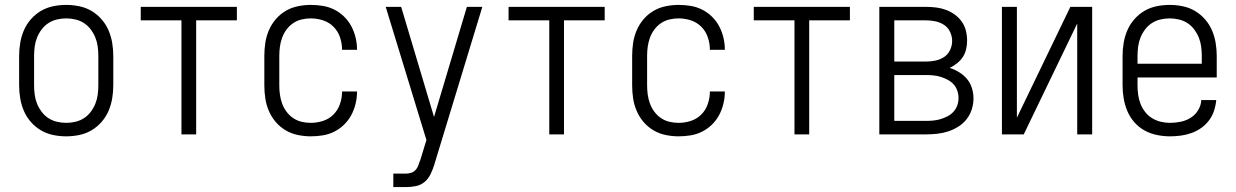

<svg xmlns="http://www.w3.org/2000/svg" viewBox="-20 -548 5040 783"><path d="M250 8Q223 8 196.5 2.5Q170 -3 147 -16.5Q124 -30 106 -50.5Q88 -71 77.5 -95.5Q67 -120 62.5 -146.5Q58 -173 58 -200V-320Q58 -347 62.5 -373.5Q67 -400 77.5 -424.5Q88 -449 106 -469.5Q124 -490 147 -503.5Q170 -517 196.5 -522.5Q223 -528 250 -528Q277 -528 303.5 -522.5Q330 -517 353 -503.5Q376 -490 394 -469.5Q412 -449 422.5 -424.5Q433 -400 437.5 -373.5Q442 -347 442 -320V-200Q442 -173 437.5 -146.5Q433 -120 422.5 -95.5Q412 -71 394 -50.5Q376 -30 353 -16.5Q330 -3 303.5 2.5Q277 8 250 8ZM250 -47Q269 -47 288 -51.5Q307 -56 323 -66.5Q339 -77 350.5 -92.5Q362 -108 369 -125.5Q376 -143 378.5 -162Q381 -181 381 -200V-320Q381 -339 378.5 -358Q376 -377 369 -394.5Q362 -412 350.5 -427.5Q339 -443 323 -453.5Q307 -464 288 -468.5Q269 -473 250 -473Q231 -473 212 -468.5Q193 -464 177 -453.5Q161 -443 149.5 -427.5Q138 -412 131 -394.5Q124 -377 121.5 -358Q119 -339 119 -320V-200Q119 -181 121.5 -162Q124 -143 131 -125.5Q138 -108 149.5 -92.5Q161 -77 177 -66.5Q193 -56 212 -51.5Q231 -47 250 -47Z M720 0V-465H554V-520H946V-465H780V0Z M1247 8Q1221 8 1194.5 2.5Q1168 -3 1145 -16.5Q1122 -30 1104.5 -50.5Q1087 -71 1076.5 -95.5Q1066 -120 1062 -146.5Q1058 -173 1058 -200V-320Q1058 -347 1062 -373.5Q1066 -400 1076.5 -424.5Q1087 -449 1104.5 -469.5Q1122 -490 1145 -503.5Q1168 -517 1194.5 -522.5Q1221 -528 1247 -528Q1272 -528 1296.5 -524Q1321 -520 1343 -509Q1365 -498 1383 -480.5Q1401 -463 1412.5 -441.5Q1424 -420 1430 -395.5Q1436 -371 1436 -346Q1436 -346 1436 -345.5Q1436 -345 1436 -345H1375Q1375 -345 1375 -345.5Q1375 -346 1375 -346Q1375 -371 1366.5 -396Q1358 -421 1340 -439Q1322 -457 1297.5 -465Q1273 -473 1247 -473Q1228 -473 1209.5 -468.5Q1191 -464 1175.5 -453.5Q1160 -443 1148.5 -427.5Q1137 -412 1130.5 -394Q1124 -376 1121.5 -357.5Q1119 -339 1119 -320V-200Q1119 -181 1121.5 -162.5Q1124 -144 1130.5 -126Q1137 -108 1148.5 -92.5Q1160 -77 1175.5 -66.5Q1191 -56 1209.5 -51.5Q1228 -47 1247 -47Q1273 -47 1297.5 -55Q1322 -63 1340 -81Q1358 -99 1366.5 -124Q1375 -149 1375 -174Q1375 -174 1375 -174.5Q1375 -175 1375 -175H1436Q1436 -175 1436 -174.5Q1436 -174 1436 -174Q1436 -149 1430 -124.5Q1424 -100 1412.5 -78.5Q1401 -57 1383 -39.5Q1365 -22 1343 -11Q1321 0 1296.5 4Q1272 8 1247 8Z M1584 215V160H1635Q1645 160 1655.5 157Q1666 154 1673.5 146.5Q1681 139 1685 129Q1689 119 1692 109L1693 108Q1693 108 1693 108Q1693 108 1693 108L1719 23L1553 -520H1616L1750 -71L1884 -520H1947L1757 104L1751 124Q1745 143 1736 162Q1727 181 1711.5 194Q1696 207 1675.5 211Q1655 215 1635 215Z M2220 0V-465H2054V-520H2446V-465H2280V0Z M2747 8Q2721 8 2694.5 2.5Q2668 -3 2645 -16.5Q2622 -30 2604.5 -50.5Q2587 -71 2576.5 -95.5Q2566 -120 2562 -146.5Q2558 -173 2558 -200V-320Q2558 -347 2562 -373.5Q2566 -400 2576.5 -424.5Q2587 -449 2604.5 -469.5Q2622 -490 2645 -503.5Q2668 -517 2694.5 -522.5Q2721 -528 2747 -528Q2772 -528 2796.5 -524Q2821 -520 2843 -509Q2865 -498 2883 -480.5Q2901 -463 2912.5 -441.5Q2924 -420 2930 -395.5Q2936 -371 2936 -346Q2936 -346 2936 -345.5Q2936 -345 2936 -345H2875Q2875 -345 2875 -345.5Q2875 -346 2875 -346Q2875 -371 2866.5 -396Q2858 -421 2840 -439Q2822 -457 2797.5 -465Q2773 -473 2747 -473Q2728 -473 2709.5 -468.5Q2691 -464 2675.5 -453.5Q2660 -443 2648.5 -427.5Q2637 -412 2630.5 -394Q2624 -376 2621.5 -357.5Q2619 -339 2619 -320V-200Q2619 -181 2621.5 -162.5Q2624 -144 2630.5 -126Q2637 -108 2648.5 -92.5Q2660 -77 2675.5 -66.5Q2691 -56 2709.5 -51.5Q2728 -47 2747 -47Q2773 -47 2797.5 -55Q2822 -63 2840 -81Q2858 -99 2866.5 -124Q2875 -149 2875 -174Q2875 -174 2875 -174.5Q2875 -175 2875 -175H2936Q2936 -175 2936 -174.5Q2936 -174 2936 -174Q2936 -149 2930 -124.5Q2924 -100 2912.5 -78.5Q2901 -57 2883 -39.5Q2865 -22 2843 -11Q2821 0 2796.5 4Q2772 8 2747 8Z M3220 0V-465H3054V-520H3446V-465H3280V0Z M3566 0V-520H3757Q3777 -520 3797.5 -517.5Q3818 -515 3837 -508Q3856 -501 3873 -489Q3890 -477 3902 -460Q3914 -443 3919 -423Q3924 -403 3924 -382Q3924 -365 3920 -347.5Q3916 -330 3906.5 -315.5Q3897 -301 3883 -290Q3869 -279 3853 -271Q3873 -265 3891.5 -253.5Q3910 -242 3923.5 -226Q3937 -210 3943.5 -189Q3950 -168 3950 -147Q3950 -124 3943 -102Q3936 -80 3922 -62Q3908 -44 3888 -31.5Q3868 -19 3846.5 -12Q3825 -5 3802 -2.5Q3779 0 3757 0ZM3757 -297Q3776 -297 3795 -301Q3814 -305 3830 -315.5Q3846 -326 3854.5 -344Q3863 -362 3863 -381Q3863 -400 3854.5 -418Q3846 -436 3830 -446.5Q3814 -457 3795 -461Q3776 -465 3757 -465H3627V-297ZM3627 -55H3757Q3772 -55 3787 -56.5Q3802 -58 3816.5 -62.5Q3831 -67 3844.5 -74Q3858 -81 3868.5 -92.5Q3879 -104 3884 -118.5Q3889 -133 3889 -148Q3889 -163 3884 -178Q3879 -193 3869 -204Q3859 -215 3845 -222.5Q3831 -230 3816.5 -234.5Q3802 -239 3787 -240.5Q3772 -242 3757 -242H3627Z M4066 0V-520H4127V-68L4345 -520H4434V0H4373V-452L4155 0Z M4751 8Q4725 8 4698 2.5Q4671 -3 4647.5 -16Q4624 -29 4606 -49.5Q4588 -70 4577.5 -95Q4567 -120 4562.5 -146.5Q4558 -173 4558 -200V-320Q4558 -347 4562.5 -373.5Q4567 -400 4577.5 -424.5Q4588 -449 4606 -469.5Q4624 -490 4647 -503.5Q4670 -517 4696.5 -522.5Q4723 -528 4750 -528Q4777 -528 4803.5 -522.5Q4830 -517 4853 -503.5Q4876 -490 4894 -469.5Q4912 -449 4922.5 -424.5Q4933 -400 4937.5 -373.5Q4942 -347 4942 -320V-232H4619V-200Q4619 -181 4621.5 -162Q4624 -143 4631 -125Q4638 -107 4650 -91.5Q4662 -76 4678.5 -66Q4695 -56 4713.5 -51.5Q4732 -47 4751 -47Q4773 -47 4795 -51.5Q4817 -56 4835.5 -67.5Q4854 -79 4866 -98.5Q4878 -118 4879 -140H4940Q4938 -118 4931 -96.5Q4924 -75 4910.5 -57Q4897 -39 4878.5 -26Q4860 -13 4839 -5.5Q4818 2 4796 5Q4774 8 4751 8ZM4619 -288H4881V-320Q4881 -339 4878.5 -358Q4876 -377 4869 -394.5Q4862 -412 4850.5 -427.5Q4839 -443 4823 -453.5Q4807 -464 4788 -468.5Q4769 -473 4750 -473Q4731 -473 4712 -468.5Q4693 -464 4677 -453.5Q4661 -443 4649.5 -427.5Q4638 -412 4631 -394.5Q4624 -377 4621.5 -358Q4619 -339 4619 -320Z"/></svg>

Font: Iosevka SS04 Light
Style: Regular
Weight: 300
Monospace: yes
Designer: Belleve Invis
Foundry: Belleve Invis
Version: Version 19.0.0; ttfautohint (v1.8.4)